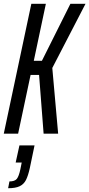

<svg xmlns="http://www.w3.org/2000/svg" viewBox="-22 -708 473 1017"><path d="M-2 0 144 -688H221L157 -386H200L351 -688H431L255 -348L286 0H209L185 -311H140L74 0ZM86 188 93 153H61L81 62H161L136 182Q127 223 115.5 245.5Q104 268 82 278.5Q60 289 21 289L28 253Q56 253 67 239.5Q78 226 86 188Z"/></svg>

Font: Saira Ultra Condensed Medium
Style: Italic
Weight: 500
Width: 1
Italic angle: -12°
Designer: Hector Gatti with collaboration of the Omnibus-Type team
Foundry: Omnibus-Type
Version: Version 1.001; ttfautohint (v1.8)